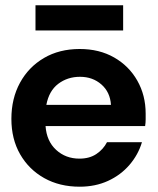

<svg xmlns="http://www.w3.org/2000/svg" viewBox="-20 -693 597 725"><path d="M281 12Q205 12 147 -20.5Q89 -53 56 -110.5Q23 -168 23 -244Q23 -321 55.5 -380.5Q88 -440 146 -474Q204 -508 281 -508Q355 -508 411 -476Q467 -444 498.5 -388.5Q530 -333 530 -264Q530 -254 530 -242Q530 -230 528 -217H152Q156 -160 192 -127Q228 -94 280 -94Q318 -94 344 -111.5Q370 -129 384 -156H516Q502 -109 469 -70.5Q436 -32 388 -10Q340 12 281 12ZM282 -403Q235 -403 200 -376.5Q165 -350 155 -297H399Q396 -345 363 -374Q330 -403 282 -403ZM114 -578V-673H445V-578Z"/></svg>

Font: HostGroteskBold
Style: Bold
Weight: 700
Designer: Doukan Karapınar based on Poppins by Indian Type Foundry, Jonny Pinhorn
Foundry: Element Type
Version: Version 1.001; ttfautohint (v1.8.4.7-5d5b)